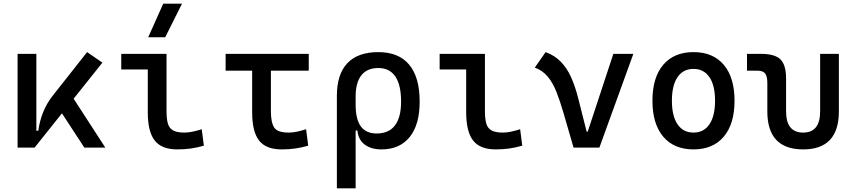

<svg xmlns="http://www.w3.org/2000/svg" viewBox="-20 -815 4728 1060"><path d="M170.9 0 152.3 -93.3H191.4Q198.7 -147 218.3 -195.8Q237.8 -244.6 272.5 -288.6L460.9 -527.3L545.4 -469.2ZM77.1 0V-517.6H180.7V-52.2L170.9 0ZM445.8 0 296.4 -228.5 369.1 -296.9 561.5 0Z M959 9.8Q872.6 9.8 834.2 -39.1Q795.9 -87.9 795.9 -195.3V-517.6H899.4V-200.2Q899.4 -159.2 906.7 -133.3Q914.1 -107.4 935.3 -95.2Q956.5 -83 998 -83Q1036.1 -83 1093.8 -101.6L1105.5 -10.7Q1067.9 0 1033.2 4.9Q998.5 9.8 959 9.8ZM649.4 -431.6V-517.6H804.7V-431.6ZM798.3 -609.4 881.3 -794.9H984.9L892.1 -609.4Z M1535.2 9.8Q1448.7 9.8 1410.4 -39.1Q1372.1 -87.9 1372.1 -195.3V-517.6H1475.6V-200.2Q1475.6 -138.7 1493.9 -110.8Q1512.2 -83 1574.2 -83Q1594.2 -83 1617.2 -87.6Q1640.1 -92.3 1669.9 -101.6L1681.6 -10.7Q1644 0 1609.4 4.9Q1574.7 9.8 1535.2 9.8ZM1225.6 -424.8V-517.6H1684.6V-424.8Z M2085.9 9.8Q2029.3 9.8 1993.7 -16.6Q1958 -43 1953.1 -94.7H1908.2L1943.4 -237.3Q1943.4 -156.7 1971.9 -117.4Q2000.5 -78.1 2059.6 -78.1Q2126.5 -78.1 2160.4 -122.6Q2194.3 -167 2194.3 -253.9Q2194.3 -345.7 2162.6 -392.6Q2130.9 -439.5 2068.4 -439.5Q2006.8 -439.5 1975.1 -399.4Q1943.4 -359.4 1943.4 -281.2L1839.8 -285.6Q1839.8 -404.8 1897.7 -466.1Q1955.6 -527.3 2068.4 -527.3Q2181.2 -527.3 2239 -458Q2296.9 -388.7 2296.9 -253.9Q2296.9 -126.5 2241.7 -58.3Q2186.5 9.8 2085.9 9.8ZM1839.8 224.6V-285.6H1943.4V224.6Z M2716.8 9.8Q2630.4 9.8 2592 -39.1Q2553.7 -87.9 2553.7 -195.3V-517.6H2657.2V-200.2Q2657.2 -159.2 2664.6 -133.3Q2671.9 -107.4 2693.1 -95.2Q2714.4 -83 2755.9 -83Q2793.9 -83 2851.6 -101.6L2863.3 -10.7Q2825.7 0 2791 4.9Q2756.3 9.8 2716.8 9.8ZM2407.2 -431.6V-517.6H2562.5V-431.6Z M3146.5 0 3215.8 -87.9H3224.6L3366.2 -517.6H3476.6L3289.1 0ZM3146.5 0 3091.3 -190.4Q3072.3 -255.9 3052.5 -306.4Q3032.7 -356.9 3004.6 -391.1Q2976.6 -425.3 2932.6 -441.9L2992.2 -527.3Q3042.5 -508.8 3076.2 -474.1Q3109.9 -439.5 3132.6 -389.2Q3155.3 -338.9 3171.9 -273.4L3231.4 -38.6Z M3808.6 9.8Q3701.2 9.8 3641.6 -60.5Q3582 -130.9 3582 -258.8Q3582 -387.2 3641.6 -457.3Q3701.2 -527.3 3808.6 -527.3Q3916.5 -527.3 3975.8 -457.3Q4035.2 -387.2 4035.2 -258.8Q4035.2 -130.9 3975.8 -60.5Q3916.5 9.8 3808.6 9.8ZM3808.6 -83Q3865.7 -83 3896.7 -128.9Q3927.7 -174.8 3927.7 -258.8Q3927.7 -343.3 3896.7 -388.9Q3865.7 -434.6 3808.6 -434.6Q3751.5 -434.6 3720.5 -388.9Q3689.5 -343.3 3689.5 -258.8Q3689.5 -174.8 3720.5 -128.9Q3751.5 -83 3808.6 -83Z M4414.1 9.8Q4216.3 9.8 4216.3 -200.2V-356.4Q4216.3 -394 4204.1 -409.4Q4191.9 -424.8 4161.6 -424.8H4104V-517.6H4181.2Q4257.8 -517.6 4288.8 -487.1Q4319.8 -456.5 4319.8 -380.9V-200.2Q4319.8 -83 4414.1 -83Q4507.8 -83 4507.8 -200.2V-517.6H4611.3V-200.2Q4611.3 9.8 4414.1 9.8Z"/></svg>

Font: Cascadia Mono
Style: Regular
Weight: 400
Monospace: yes
Designer: Aaron Bell
Foundry: Saja Typeworks
Version: Version 2102.003